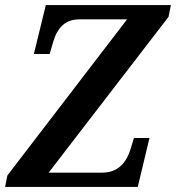

<svg xmlns="http://www.w3.org/2000/svg" viewBox="-26 -734 691 754"><path d="M-6 0 3 -45 473 -658H287Q245 -658 220.5 -635.5Q196 -613 184 -573L169 -522H107L154 -714H645L636 -668L165 -56H375Q460 -56 488 -153L500 -192H561L515 0Z"/></svg>

Font: Noto Serif SemiCondensed SemiBold
Style: Italic
Weight: 600
Width: 4
Italic angle: -12°
Designer: Monotype Design Team
Foundry: Monotype Imaging Inc.
Version: Version 2.014; ttfautohint (v1.8.4.7-5d5b)